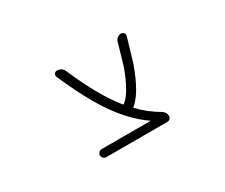

<svg xmlns="http://www.w3.org/2000/svg" viewBox="-91 -787 1182 1008"><g transform="rotate(-30 500.0 -283.5)"><path d="M605.5 -70.3Q606.4 -70.3 606.4 -71.3Q606.4 -72.3 605.5 -72.3Q520.5 -130.9 447.3 -233.4Q375 -335 294.9 -517.6Q291 -527.3 296.9 -536.1Q302.7 -544.9 312.5 -544.9Q342.8 -544.9 354.5 -517.6Q437.5 -324.2 524.4 -217.8Q527.3 -214.8 531.2 -217.8Q579.1 -254.9 627 -384.8L666 -518.6Q669.9 -530.3 679.7 -537.6Q689.5 -544.9 701.2 -544.9Q711.9 -544.9 718.8 -536.1Q722.7 -531.2 722.7 -524.4Q722.7 -521.5 721.7 -518.6L678.7 -374Q626 -226.6 566.4 -178.7Q562.5 -175.8 565.4 -172.9Q616.2 -119.1 683.6 -80.1Q704.1 -67.4 704.1 -44.9Q704.1 -35.2 697.3 -28.3Q690.4 -21.5 680.7 -21.5H310.5Q300.8 -21.5 293.5 -28.8Q286.1 -36.1 286.1 -45.9Q286.1 -55.7 293.5 -63Q300.8 -70.3 310.5 -70.3Z"/></g></svg>

Font: Gen Jyuu Gothic L Monospace Light
Style: Regular
Weight: 300
Designer: [Source Han Sans]
Ryoko NISHIZUKA  (kana & ideographs); Paul D. Hunt (Latin, Greek & Cyrillic); Wenlong ZHANG  (bopomofo
Version: Version 1.002.20150607